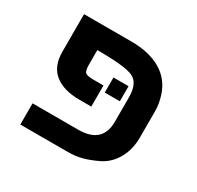

<svg xmlns="http://www.w3.org/2000/svg" viewBox="-133 -752 926 904"><g transform="rotate(30 330.0 -300.0)"><path d="M261.2 -240.2Q175.8 -240.2 127.4 -278.6Q79.1 -316.9 79.1 -397V-600.1H335Q434.1 -600.1 497.6 -562.5Q561 -524.9 584 -452.1Q597.2 -410.2 597.2 -372.1V-228Q597.2 -161.6 568.1 -111.8Q539.1 -62 491.2 -39.1Q449.2 -19 414.3 -9.5Q379.4 0 335 0H79.1V-115.2H327.1Q458 -115.2 458 -233.9V-366.2Q458 -442.4 414.1 -463.9Q371.6 -484.9 217.8 -484.9V-405.8Q217.8 -372.1 227.8 -363.5Q237.8 -355 272.9 -355H326.2V-240.2ZM348.1 -411.1H430.2V-329.1H348.1Z"/></g></svg>

Font: Miedinger*
Style: Bold
Weight: 700
Version: Version 001.000